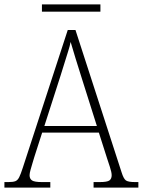

<svg xmlns="http://www.w3.org/2000/svg" viewBox="-22 -850 647 870"><path d="M-2 0V-25H16Q37 -25 47.5 -29Q58 -33 65 -47Q72 -61 81 -89L285 -714H320L529 -69Q538 -40 548.5 -32.5Q559 -25 590 -25H605V0H402V-25H430Q464 -25 474 -32.5Q484 -40 484 -56Q484 -69 476 -93.5Q468 -118 463 -133L426 -249H169L134 -140Q131 -130 126 -113.5Q121 -97 116.5 -81Q112 -65 112 -56Q112 -40 123 -32.5Q134 -25 168 -25H206V0ZM179 -279H417L349 -494Q334 -540 320.5 -585Q307 -630 298 -660Q295 -643 286.5 -616.5Q278 -590 269 -560.5Q260 -531 252 -506ZM168 -797V-830H433V-797Z"/></svg>

Font: Noto Serif Tamil SemiCondensed ExtraLight
Style: Regular
Weight: 200
Width: 4
Designer: Indian Type Foundry, Tom Grace, and the Monotype Design Team
Foundry: Monotype Imaging Inc.
Version: Version 2.004; ttfautohint (v1.8.4.7-5d5b)